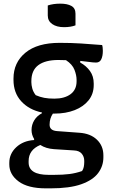

<svg xmlns="http://www.w3.org/2000/svg" viewBox="-20 -783 640 1053"><path d="M153 -70Q153 -99 168 -123.5Q183 -148 210 -162V-166Q139 -181 96.5 -227.5Q54 -274 54 -345V-352Q54 -440 119.5 -494Q185 -548 307 -548Q371 -548 424.5 -544.5Q478 -541 540 -536Q542 -531 543 -522Q544 -513 544 -504Q544 -476 535.5 -458Q527 -440 507 -440Q491 -440 471 -443Q451 -446 420 -449V-440Q453 -422 473.5 -393.5Q494 -365 494 -325V-317Q494 -268 466 -233Q438 -198 389.5 -179Q341 -160 279 -160Q274 -160 270 -160Q252 -134 252 -99Q252 -67 293 -64L415 -55Q476 -51 511.5 -17Q547 17 547 69V80Q547 128 518 166.5Q489 205 425.5 227.5Q362 250 257 250H232Q133 250 82 212Q31 174 31 119V110Q31 60 69 24.5Q107 -11 167 -15V-21Q153 -44 153 -70ZM176 -261Q199 -251 222.5 -246.5Q246 -242 278 -242Q334 -242 367 -266.5Q400 -291 400 -337V-345Q400 -370 388.5 -400Q377 -430 342 -453Q322 -454 300 -454Q228 -454 190 -425.5Q152 -397 152 -338V-332Q152 -317 157 -298Q162 -279 176 -261ZM247 176H276Q325 176 360.5 171.5Q396 167 430 155Q437 145 439.5 132Q442 119 442 106V99Q442 76 428 59.5Q414 43 385 42L276 35Q232 32 201 12Q137 39 137 100V108Q137 176 247 176ZM242 -753Q272 -763 311 -763Q349 -763 371.5 -750.5Q394 -738 394 -708V-644Q368 -634 331 -634Q291 -634 266.5 -651Q242 -668 242 -698Z"/></svg>

Font: Recursive Mn Csl St Med
Style: Regular
Weight: 500
Monospace: yes
Version: Version 1.079;hotconv 1.0.112;makeotfexe 2.5.65598; ttfautoh